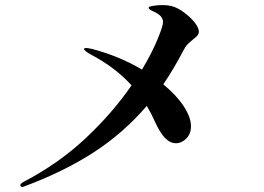

<svg xmlns="http://www.w3.org/2000/svg" viewBox="-20 -725 1040 756"><path d="M743 -572Q729 -561 719.5 -551.5Q710 -542 702 -526Q664 -453 623 -393Q675 -350 703.5 -306.5Q732 -263 732 -228Q732 -198 713.5 -179.5Q695 -161 673 -161Q650 -161 630 -181.5Q610 -202 590 -246Q577 -276 558 -308Q465 -200 348 -124.5Q231 -49 78 8Q73 11 67 11Q64 11 62 9Q60 7 60 5Q60 -2 73 -9Q211 -81 317 -180.5Q423 -280 498 -389Q433 -460 340 -509Q311 -525 311 -532Q311 -536 319 -536Q326 -536 344 -532Q452 -503 539 -451Q578 -516 600 -569.5Q622 -623 622 -638Q622 -663 586 -679Q577 -683 571 -687Q565 -691 565 -694Q565 -699 582.5 -702Q600 -705 621 -705Q640 -705 656 -701Q679 -695 704 -676.5Q729 -658 746 -637Q763 -616 763 -600Q763 -593 759.5 -588Q756 -583 750.5 -578.5Q745 -574 743 -572Z"/></svg>

Font: Shippori Mincho
Style: Bold
Weight: 700
Designer: FONTDASU
Foundry: FONTDASU / Google Inc. / but / Adobe
Version: Version 3.110; ttfautohint (v1.8.3)